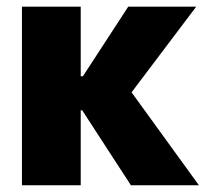

<svg xmlns="http://www.w3.org/2000/svg" viewBox="-20 -548 608 568"><path d="M44.9 0V-528.3H218.8V-322.3H257.8L208 -295.9L359.4 -528.3H560.5L332 -225.6V-326.2L568.4 0H367.2L206.1 -248L257.8 -221.7H218.8V0Z"/></svg>

Font: Reddit Mono Black
Style: Regular
Weight: 900
Monospace: yes
Designer: Stephen Hutchings
Foundry: Reddit
Version: Version 1.014